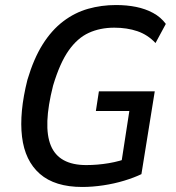

<svg xmlns="http://www.w3.org/2000/svg" viewBox="-20 -734 699 763"><path d="M307 9Q198 9 138.5 -43Q79 -95 67.5 -190.5Q56 -286 89 -417Q114 -501 149.5 -557.5Q185 -614 231 -649Q277 -684 330 -699Q383 -714 441 -714Q484 -714 521 -706.5Q558 -699 588.5 -682.5Q619 -666 639 -639L598 -563Q567 -596 526 -610Q485 -624 434 -624Q378 -624 333 -603.5Q288 -583 253 -533.5Q218 -484 191 -394Q150 -233 182 -155.5Q214 -78 323 -78Q367 -78 412 -85.5Q457 -93 497 -109L459 -66L494 -293H361L373 -371H595L542 -42Q513 -28 473.5 -16Q434 -4 390.5 2.5Q347 9 307 9Z"/></svg>

Font: Nunito Sans 7pt Condensed SemiBold
Style: Italic
Weight: 600
Width: 3
Italic angle: -9°
Designer: Vernon Adams
Foundry: Vernon Adams
Version: Version 3.101;gftools[0.9.27]